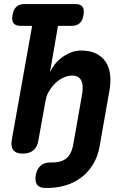

<svg xmlns="http://www.w3.org/2000/svg" viewBox="-20 -750 640 950"><path d="M83 -622Q57 -622 47 -635Q37 -648 42 -676Q47 -704 61.5 -717Q76 -730 102 -730H353Q378 -730 388 -717Q398 -704 393 -676Q389 -648 374 -635Q359 -622 334 -622H267L227 -392Q251 -443 294.5 -471.5Q338 -500 380 -500Q426 -500 456.5 -484.5Q487 -469 504 -442.5Q521 -416 525 -379Q529 -342 521 -299L479 -61L474 -32Q465 23 440.5 63Q416 103 381 129Q346 155 303.5 167.5Q261 180 215 180H205Q175 180 163.5 164Q152 148 157 117Q162 87 180 70.5Q198 54 228 54H238Q257 54 274 50Q291 46 304.5 36.5Q318 27 327.5 10Q337 -7 342 -33L354 -100L384 -271Q388 -290 389 -309Q390 -328 385.5 -343Q381 -358 369.5 -367Q358 -376 336 -376Q316 -376 294 -366Q272 -356 254 -338.5Q236 -321 223 -299.5Q210 -278 206 -255L170 -56Q165 -23 145.5 -6.5Q126 10 93 10Q60 10 46.5 -6.5Q33 -23 38 -56L139 -622Z"/></svg>

Font: Maple Mono
Style: Bold Italic
Weight: 700
Italic angle: -10°
Monospace: yes
Designer: subframe7536
Version: Version 7.000